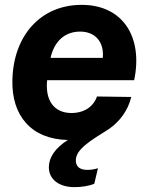

<svg xmlns="http://www.w3.org/2000/svg" viewBox="-20 -566 612 790"><path d="M188 -328C204 -398 248 -436 310 -436C372 -436 409 -393 403 -328ZM286 204C316 204 347 199 368 190L383 126C369 131 353 133 339 133C309 133 292 120 292 94C292 49 348 15 428 -35C473 -66 507 -112 520 -167L379 -169C365 -128 327 -101 274 -101C204 -101 165 -151 174 -236H532C569 -412 487 -546 316 -546C146 -546 35 -418 31 -237C27 -90 109 7 259 10C207 43 181 82 181 122C181 172 223 204 286 204Z"/></svg>

Font: Mona Sans
Style: Bold Italic
Weight: 700
Italic angle: -11.7°
Designer: Deni Anggara
Foundry: GitHub
Version: Version 2.000;Glyphs 3.2.3 (3260)